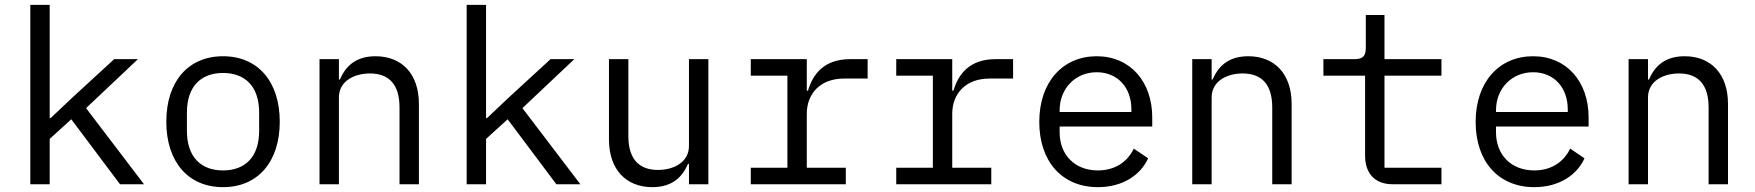

<svg xmlns="http://www.w3.org/2000/svg" viewBox="-20 -760 7240 792"><path d="M105 0H185V-187L274 -268L475 0H574L335 -314L549 -516H451L279 -358L189 -273H185V-740H105Z M900 12C1045 12 1134 -94 1134 -258C1134 -422 1045 -528 900 -528C755 -528 666 -422 666 -258C666 -94 755 12 900 12ZM900 -57C811 -57 751 -110 751 -221V-295C751 -406 811 -459 900 -459C989 -459 1049 -406 1049 -295V-221C1049 -110 989 -57 900 -57Z M1378 0V-358C1378 -426 1442 -457 1506 -457C1585 -457 1628 -411 1628 -317V0H1708V-331C1708 -456 1637 -528 1529 -528C1444 -528 1404 -483 1382 -432H1378V-516H1298V0Z M1905 0H1985V-187L2074 -268L2275 0H2374L2135 -314L2349 -516H2251L2079 -358L1989 -273H1985V-740H1905Z M2822 0H2902V-516H2822V-158C2822 -90 2758 -59 2694 -59C2615 -59 2572 -105 2572 -199V-516H2492V-185C2492 -60 2563 12 2671 12C2756 12 2796 -33 2818 -84H2822Z M3077 0H3469V-68H3308V-291C3308 -371 3361 -436 3462 -436H3559V-516H3487C3379 -516 3333 -454 3313 -386H3308V-516H3077V-448H3228V-68H3077Z M3677 0H4069V-68H3908V-291C3908 -371 3961 -436 4062 -436H4159V-516H4087C3979 -516 3933 -454 3913 -386H3908V-516H3677V-448H3828V-68H3677Z M4509 12C4611 12 4685 -38 4716 -107L4657 -147C4630 -91 4578 -57 4509 -57C4412 -57 4351 -123 4351 -214V-238H4733V-276C4733 -422 4643 -528 4504 -528C4364 -528 4267 -422 4267 -257C4267 -94 4361 12 4509 12ZM4504 -462C4589 -462 4647 -400 4647 -309V-298H4351V-305C4351 -395 4416 -462 4504 -462Z M4978 0V-358C4978 -426 5042 -457 5106 -457C5185 -457 5228 -411 5228 -317V0H5308V-331C5308 -456 5237 -528 5129 -528C5044 -528 5004 -483 4982 -432H4978V-516H4898V0Z M5926 0V-68H5691V-448H5926V-516H5691V-698H5614V-563C5614 -528 5601 -516 5567 -516H5439V-448H5611V-118C5611 -49 5647 0 5725 0Z M6309 12C6411 12 6485 -38 6516 -107L6457 -147C6430 -91 6378 -57 6309 -57C6212 -57 6151 -123 6151 -214V-238H6533V-276C6533 -422 6443 -528 6304 -528C6164 -528 6067 -422 6067 -257C6067 -94 6161 12 6309 12ZM6304 -462C6389 -462 6447 -400 6447 -309V-298H6151V-305C6151 -395 6216 -462 6304 -462Z M6778 0V-358C6778 -426 6842 -457 6906 -457C6985 -457 7028 -411 7028 -317V0H7108V-331C7108 -456 7037 -528 6929 -528C6844 -528 6804 -483 6782 -432H6778V-516H6698V0Z"/></svg>

Font: IBM Plex Mono
Style: Regular
Weight: 400
Monospace: yes
Designer: Mike Abbink, Paul van der Laan, Pieter van Rosmalen
Foundry: Bold Monday
Version: Version 2.004